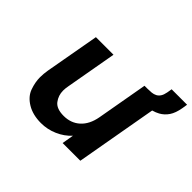

<svg xmlns="http://www.w3.org/2000/svg" viewBox="-144 -861 1081 1081"><g transform="rotate(45 397.0 -320.5)"><path d="M451 0 463 -70Q430 -34 383 -13.5Q336 7 285 7Q220 7 174.5 -20.5Q129 -48 114 -90.5Q99 -133 99 -172Q99 -199 104 -229L162 -554H302L248 -249Q244 -229 244 -211Q244 -172 267 -142Q290 -112 347 -112Q405 -112 444 -147.5Q483 -183 495 -249L549 -554H571Q589 -554 604.5 -555.5Q620 -557 632.5 -563.5Q645 -570 653.5 -583Q662 -596 666 -618L671 -648H794L789 -616Q781 -570 763 -543.5Q745 -517 718 -502Q700 -492 678 -486L592 0Z"/></g></svg>

Font: Fz Poppins SemBd
Style: Italic
Weight: 600
Italic angle: -10°
Designer: Ninad Kale (Devanagari), Jonny Pinhorn (Latin)
Foundry: Indian Type Foundry
Version: Vit hóa bi Vntype.Com & FontZin.Com